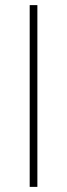

<svg xmlns="http://www.w3.org/2000/svg" viewBox="-20 -730 262 750"><path d="M96 0V-710H126V0Z"/></svg>

Font: Geist Thin
Style: Regular
Weight: 400
Designer: Basement.studio, Andrés Briganti, Mateo Zaragoza
Foundry: Basement.studio, Vercel, Andrés Briganti, Guido Ferreyra, Mateo Zaragoza
Version: Version 1.401